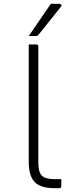

<svg xmlns="http://www.w3.org/2000/svg" viewBox="-20 -982 390 1002"><path d="M300 -11Q300 0 289 0H264Q192 0 161 -32Q130 -64 130 -137V-750H169Q180 -750 180 -739V-134Q180 -84 198 -66Q216 -47 264 -47H300ZM245 -962H291Q297 -962 300 -957Q303 -952 298 -947Q274 -917 258.5 -897.5Q243 -878 226.5 -857.5Q210 -837 182 -802Q176 -794 165 -794H130Q161 -839 187 -877Q213 -915 245 -962Z"/></svg>

Font: Recursive Sn Lnr St Lt
Style: Regular
Weight: 300
Version: Version 1.079;hotconv 1.0.112;makeotfexe 2.5.65598; ttfautoh